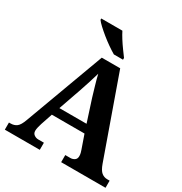

<svg xmlns="http://www.w3.org/2000/svg" viewBox="-210 -1084 1172 1237"><g transform="rotate(30 376.5 -465.5)"><path d="M4 0V-53H16Q43 -53 61.5 -67Q80 -81 96 -126L313 -714H450L659 -125Q674 -83 692.5 -68Q711 -53 735 -53H753V0H423V-53H462Q477 -53 491 -62Q505 -71 505 -92Q505 -104 502 -115.5Q499 -127 496 -135L461 -235H218L189 -149Q185 -137 181 -120.5Q177 -104 177 -92Q177 -73 191 -63Q205 -53 222 -53H264V0ZM239 -296H441L388 -460Q378 -494 365.5 -536Q353 -578 345 -613Q336 -581 323 -540.5Q310 -500 298 -465ZM370 -771Q346 -785 318 -804.5Q290 -824 263 -846Q236 -868 214.5 -888Q193 -908 184 -921V-931H341Q352 -909 369 -882Q386 -855 405 -829Q424 -803 438 -784V-771Z"/></g></svg>

Font: NotoSerif-Bold
Style: Regular
Weight: 700
Designer: Monotype Design Team
Foundry: Monotype Imaging Inc.
Version: Version 2.007; ttfautohint (v1.8) -l 8 -r 50 -G 200 -x 14 -D